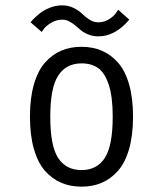

<svg xmlns="http://www.w3.org/2000/svg" viewBox="-20 -687 610 718"><path d="M348 -551Q328 -551 311.5 -557.5Q295 -564 283.8 -573Q272.5 -582 262 -591.2Q251.5 -600.5 239 -607Q226.5 -613.5 213 -613.5Q191 -613.5 171.8 -602Q152.5 -590.5 144 -579L136 -567.5L94.5 -603.5Q96.5 -607 105.2 -616Q114 -625 128.8 -637Q143.5 -649 166.2 -658Q189 -667 212 -667Q236 -667 256 -657Q276 -647 287.5 -635.2Q299 -623.5 314.8 -613.5Q330.5 -603.5 347 -603.5Q369 -603.5 387.8 -615.2Q406.5 -627 414 -639L422 -650.5L463.5 -613.5Q410.5 -551 348 -551ZM285 11Q243 11 209 -3.5Q175 -18 148.2 -48.2Q121.5 -78.5 106.8 -130Q92 -181.5 92 -251Q92 -320 106.8 -371.2Q121.5 -422.5 148.2 -452.8Q175 -483 209 -497.5Q243 -512 285 -512Q326.5 -512 360.5 -497.5Q394.5 -483 421.2 -453Q448 -423 462.8 -371.5Q477.5 -320 477.5 -251Q477.5 -181.5 462.8 -130Q448 -78.5 421.2 -48.2Q394.5 -18 360.5 -3.5Q326.5 11 285 11ZM285 -51Q342.5 -51 372 -96.5Q401.5 -142 401.5 -251Q401.5 -324.5 387 -369.2Q372.5 -414 347.5 -432Q322.5 -450 285 -450Q227.5 -450 197.8 -404.5Q168 -359 168 -251Q168 -141.5 197.5 -96.2Q227 -51 285 -51Z"/></svg>

Font: League Mono Narrow Light
Style: Regular
Weight: 300
Width: 3
Designer: Tyler Finck
Foundry: The League of Moveable Type / Tyler Finck
Version: Version 2.210